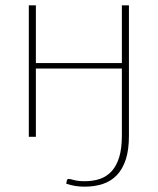

<svg xmlns="http://www.w3.org/2000/svg" viewBox="-20 -513 592 720"><path d="M463.5 -493V-3.5Q463.5 48.5 451.8 84.8Q440 121 418.2 143.8Q396.5 166.5 365.8 176.8Q335 187 297 187Q278 187 261.5 184.2Q245 181.5 228.5 176Q229 172.5 229.5 170.2Q230 168 230.5 164.5Q231 162 232.5 160Q234 158 238 158Q241.5 158 246 159.2Q250.5 160.5 257.2 162.2Q264 164 273.8 165.2Q283.5 166.5 298 166.5Q329.5 166.5 355 157.8Q380.5 149 398.8 129Q417 109 427 76.5Q437 44 437 -4V-256H114.5V0H88V-493H114.5V-276.5H437V-493Z"/></svg>

Font: Lato Thin
Style: Regular
Weight: 200
Designer: Lukasz Dziedzic
Foundry: tyPoland Lukasz Dziedzic
Version: Version 2.007; 2014-02-27